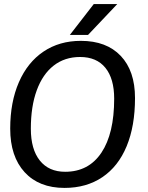

<svg xmlns="http://www.w3.org/2000/svg" viewBox="-20 -910 727 940"><path d="M30 -280Q30 -410 72.5 -507.5Q115 -605 193 -657.5Q271 -710 376 -710Q501 -710 571 -636.5Q641 -563 641 -430Q641 -293 600 -194Q559 -95 481 -42.5Q403 10 296 10Q171 10 100.5 -67Q30 -144 30 -280ZM539 -427Q539 -525 496 -578Q453 -631 372 -631Q297 -631 243 -589Q189 -547 160 -468Q131 -389 131 -280Q131 -179 175 -124Q219 -69 299 -69Q414 -69 476.5 -162.5Q539 -256 539 -427ZM439 -890H554L411 -739H322Z"/></svg>

Font: Krub Medium
Style: Italic
Weight: 500
Italic angle: -8°
Designer: Ekaluck Peanpanawate
Foundry: Cadson Demak Co.,Ltd.
Version: Version 1.000; ttfautohint (v1.6)